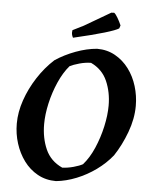

<svg xmlns="http://www.w3.org/2000/svg" viewBox="-58 -891 748 950"><g transform="rotate(5 316.5 -415.5)"><path d="M256 12Q205 12 164.5 -10.5Q124 -33 96 -71Q68 -109 53 -156.5Q38 -204 38 -255Q38 -312 58.5 -371.5Q79 -431 114.5 -486Q150 -541 196 -583Q241 -613 296 -633.5Q351 -654 402 -658Q452 -658 492 -635.5Q532 -613 560 -575.5Q588 -538 602.5 -490.5Q617 -443 617 -393Q617 -329 592 -261.5Q567 -194 531 -140Q498 -99 453 -66.5Q408 -34 357 -13.5Q306 7 256 12ZM281 -57Q308 -58 337 -66Q366 -74 382 -83Q413 -118 435.5 -170Q458 -222 470.5 -278.5Q483 -335 483 -383Q483 -449 459 -504Q435 -559 378 -586Q351 -586 320.5 -577.5Q290 -569 273 -560Q243 -525 220.5 -474Q198 -423 185.5 -367.5Q173 -312 173 -264Q173 -195 197.5 -139.5Q222 -84 281 -57ZM278 -702Q271 -715 271 -727L272 -739L326 -766L456 -842L470 -843Q477 -839 488 -820.5Q499 -802 507 -783L502 -768Q487 -758 432 -741.5Q377 -725 278 -702Z"/></g></svg>

Font: Labrada SemiBold
Style: Italic
Weight: 600
Italic angle: -7°
Designer: Mercedes Jáuregui
Foundry: Omnibus-Type Team
Version: Version 1.000; ttfautohint (v1.8.4.7-5d5b)